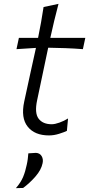

<svg xmlns="http://www.w3.org/2000/svg" viewBox="-20 -692 462 996"><path d="M234 10.5Q160 10.5 123.8 -34.8Q87.5 -80 105.5 -164.5Q122.5 -245.5 138.2 -315.2Q154 -385 166.5 -443.5L65.5 -437L78 -495.5H177.5Q186 -538 193 -576.2Q200 -614.5 206 -655.5L283.5 -672Q270.5 -622.5 261 -583Q251.5 -543.5 241 -495.5H422.5L410 -437Q365.5 -440.5 320 -442.2Q274.5 -444 230 -444.5L172.5 -171.5Q158.5 -105.5 180.2 -76.5Q202 -47.5 248.5 -47.5Q264.5 -47.5 288.5 -56Q312.5 -64.5 333 -77.5L327 -13Q313.5 -6.5 286.8 2Q260 10.5 234 10.5ZM62.5 284Q88 254.5 99.8 226.2Q111.5 198 118.5 163.5Q122 148.5 124 133.2Q126 118 127 103.5L166.5 101Q186.5 102 196 117.8Q205.5 133.5 201 154.5Q194 189 164.5 223Q135 257 100 283Z"/></svg>

Font: Commissioner Flair Light
Style: Italic
Weight: 300
Italic angle: -12°
Designer: Kostas Bartsokas
Foundry: Kostas Bartsokas
Version: Version 1.000; ttfautohint (v1.8.3)